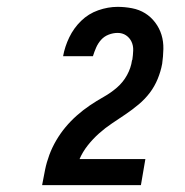

<svg xmlns="http://www.w3.org/2000/svg" viewBox="-20 -863 540 560"><path d="M103 -323V-324Q107 -346 111.5 -368Q116 -390 124 -411.5Q132 -433 144 -453.5Q156 -474 171 -492Q186 -510 204 -526Q222 -542 242 -555.5Q262 -569 282.5 -580.5Q303 -592 321 -607.5Q339 -623 350.5 -644Q362 -665 365 -687L366 -689Q368 -702 368.5 -716Q369 -730 363.5 -741.5Q358 -753 347.5 -760Q337 -767 323 -767Q310 -767 297 -762Q284 -757 275 -747Q266 -737 260.5 -724.5Q255 -712 251 -699H164Q169 -727 182 -754Q195 -781 216.5 -802Q238 -823 266.5 -833Q295 -843 323 -843Q344 -843 365 -839Q386 -835 403 -824.5Q420 -814 432.5 -797.5Q445 -781 451 -761.5Q457 -742 456.5 -720Q456 -698 453 -677Q449 -655 440 -633Q431 -611 417 -592.5Q403 -574 384.5 -558.5Q366 -543 346 -529.5Q326 -516 306.5 -503Q287 -490 269 -474Q251 -458 236 -439Q221 -420 212 -399H404L391 -323Z"/></svg>

Font: Iosevka SS18
Style: Bold Italic
Weight: 700
Italic angle: -9°
Monospace: yes
Designer: Belleve Invis
Foundry: Belleve Invis
Version: Version 25.1.1; ttfautohint (v1.8.4)